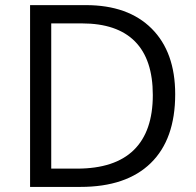

<svg xmlns="http://www.w3.org/2000/svg" viewBox="-20 -734 769 754"><path d="M668 -363.8Q668 -187 572 -93.5Q476.1 0 295.9 0H98.1V-713.9H316.9Q483.4 -713.9 575.7 -621.6Q668 -529.3 668 -363.8ZM580.1 -360.8Q580.1 -500.5 510 -571.3Q439.9 -642.1 301.8 -642.1H181.2V-71.8H282.2Q430.7 -71.8 505.4 -144.8Q580.1 -217.8 580.1 -360.8Z"/></svg>

Font: Shl
Style: Regular
Weight: 400
Foundry: Saber Rastikerdar (saber.rastikerdar@gmail.com)
Version: Version 3.4.0